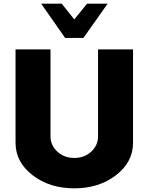

<svg xmlns="http://www.w3.org/2000/svg" viewBox="-20 -1020 812 1050"><path d="M336.2 -812.5 205 -1000H317.5L386.2 -913.8L456.2 -1000H568.8L436.2 -812.5ZM65 -238.8V-750H256.2V-275Q256.2 -225 293.8 -190.6Q331.2 -156.2 386.2 -156.2Q441.2 -156.2 478.8 -190.6Q516.2 -225 516.2 -275V-750H707.5V-238.8Q707.5 -133.8 614.4 -61.9Q521.2 10 386.2 10Q251.2 10 158.1 -61.9Q65 -133.8 65 -238.8Z"/></svg>

Font: Now Alt Black
Style: Regular
Weight: 900
Designer: Alfredo Marco Pradil
Foundry: Alfredo Marco Pradil
Version: Version 1.002;PS 001.002;hotconv 1.0.88;makeotf.lib2.5.64775